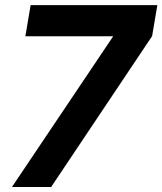

<svg xmlns="http://www.w3.org/2000/svg" viewBox="-20 -748 649 768"><path d="M27.8 0 431.6 -601.1 432.1 -603H81.5L102.5 -727.5H609.4L588.4 -603.5L184.6 0Z"/></svg>

Font: Inter 28pt
Style: Bold Italic
Weight: 700
Italic angle: -9.3988°
Designer: Rasmus Andersson
Foundry: rsms
Version: Version 4.001;git-66647c0bb